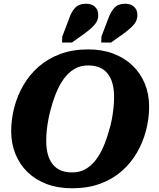

<svg xmlns="http://www.w3.org/2000/svg" viewBox="-20 -993 851 1030"><path d="M367 17Q291 17 231 -5.5Q171 -28 128.5 -69Q86 -110 63 -166.5Q40 -223 40 -289Q40 -353 56.5 -416.5Q73 -480 105.5 -536Q138 -592 187 -635Q236 -678 302.5 -703Q369 -728 453 -728Q528 -728 588.5 -705Q649 -682 691.5 -641Q734 -600 757 -544Q780 -488 780 -421Q780 -357 763.5 -293.5Q747 -230 714.5 -174Q682 -118 633 -75Q584 -32 517.5 -7.5Q451 17 367 17ZM453 -642Q416 -642 386.5 -627Q357 -612 332.5 -583Q308 -554 289 -512.5Q270 -471 255 -417Q246 -386 240 -355Q234 -324 231 -294.5Q228 -265 228 -238Q228 -197 236.5 -165.5Q245 -134 262.5 -112Q280 -90 306 -79Q332 -68 367 -68Q404 -68 433.5 -83Q463 -98 487.5 -127Q512 -156 531 -197.5Q550 -239 565 -293Q575 -325 580.5 -355.5Q586 -386 589 -415.5Q592 -445 592 -472Q592 -513 583.5 -544.5Q575 -576 557.5 -598Q540 -620 514 -631Q488 -642 453 -642ZM350 -891Q362 -929 383 -951Q404 -973 440 -973Q472 -973 489.5 -956.5Q507 -940 507 -913Q507 -893 499 -877.5Q491 -862 475 -847Q459 -832 435 -814L366 -765H313L314 -797ZM560 -891Q573 -929 593.5 -951Q614 -973 650 -973Q682 -973 699.5 -956.5Q717 -940 717 -913Q717 -893 709 -877.5Q701 -862 685 -847Q669 -832 645 -814L576 -765H523L524 -797Z"/></svg>

Font: Roboto Serif 20pt
Style: Bold Italic
Weight: 700
Italic angle: -10°
Version: Version 1.007